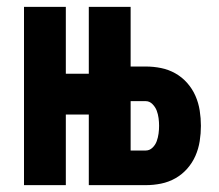

<svg xmlns="http://www.w3.org/2000/svg" viewBox="-20 -540 640 560"><path d="M50 0V-520H172V-325H239V-520H361V-346H405Q428 -346 450 -341.5Q472 -337 491.5 -326Q511 -315 526 -298Q541 -281 550 -260.5Q559 -240 562.5 -217.5Q566 -195 566 -173Q566 -151 562.5 -128.5Q559 -106 550 -85.5Q541 -65 526 -48Q511 -31 491.5 -20Q472 -9 450 -4.5Q428 0 405 0H239V-206H172V0ZM405 -101Q416 -101 424.5 -109Q433 -117 437 -128Q441 -139 442.5 -150.5Q444 -162 444 -173Q444 -184 442.5 -195.5Q441 -207 437 -217.5Q433 -228 424.5 -236.5Q416 -245 405 -245H361V-101Z"/></svg>

Font: Iosevka Heavy Extended
Style: Regular
Weight: 900
Width: 7
Monospace: yes
Designer: Belleve Invis
Foundry: Belleve Invis
Version: Version 32.5.0; ttfautohint (v1.8.4)